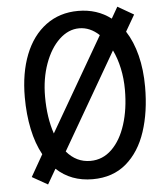

<svg xmlns="http://www.w3.org/2000/svg" viewBox="-53 -784 707 849"><g transform="rotate(-5 300.0 -360.0)"><path d="M112 -117.5Q84.5 -167.5 70.8 -233.2Q57 -299 57 -375Q57 -482.5 89 -563.8Q121 -645 181.8 -690Q242.5 -735 325 -735Q409 -735 470.5 -688L499.5 -738.5L570.5 -697.5L528.5 -625Q559 -578 575 -514.5Q591 -451 591 -375Q591 -264 562.2 -176.8Q533.5 -89.5 474 -38.8Q414.5 12 325 12Q229 12 164.5 -48.5L126 18L57 -21ZM501 -370Q501 -420 491.2 -465.2Q481.5 -510.5 463.5 -547.5L216.5 -120.5Q259.5 -69.5 322 -69.5Q376.5 -69.5 417 -108.8Q457.5 -148 479.2 -216.2Q501 -284.5 501 -370ZM171 -204.5 411.5 -620Q371 -658 323 -658Q275 -658 234.5 -619.8Q194 -581.5 170.2 -515.5Q146.5 -449.5 146.5 -370Q146.5 -276.5 171 -204.5Z"/></g></svg>

Font: JuliaMono
Style: Regular
Weight: 400
Monospace: yes
Designer: cormullion
Foundry: corm
Version: Version 0.055; ttfautohint (v1.8.4)